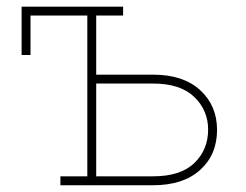

<svg xmlns="http://www.w3.org/2000/svg" viewBox="-20 -548 727 568"><path d="M158.7 0V-26.4H238.3V-502H70.3V-385.3H43.9V-528.3H344.2V-502H264.6V-327.1H433.1Q522 -327.1 572 -281.5Q622.1 -235.8 622.1 -163.6Q622.1 -90.3 572 -45.2Q522 0 433.1 0ZM264.6 -26.4H433.1Q514.2 -26.4 554.9 -65.7Q595.7 -105 595.7 -164.6Q595.7 -221.7 554.7 -261.2Q513.7 -300.8 433.1 -300.8H264.6Z"/></svg>

Font: Roboto Slab Thin
Style: Regular
Weight: 100
Designer: Google
Version: Version 2.000; ttfautohint (v1.8.1.43-b0c9)